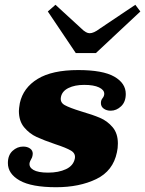

<svg xmlns="http://www.w3.org/2000/svg" viewBox="-20 -773 607 803"><path d="M180 -725 212 -753 321 -653Q340 -634 355 -634Q372 -634 397 -653L546 -753L567 -725L381 -551H297ZM13 -91Q13 -124 32.5 -142Q52 -160 77 -160Q94 -160 105.5 -152Q117 -144 117 -130Q117 -125 116 -122Q115 -115 110.5 -107.5Q106 -100 104 -93Q100 -74 119.5 -62.5Q139 -51 181 -51Q225 -51 256 -65.5Q287 -80 293 -110Q297 -131 277 -143Q257 -155 211 -170Q164 -186 133.5 -200Q103 -214 81 -240.5Q59 -267 59 -309Q59 -318 63 -342Q77 -406 137.5 -443Q198 -480 307 -480Q410 -480 458 -452.5Q506 -425 506 -380Q506 -347 486.5 -328.5Q467 -310 443 -310Q426 -310 414 -318.5Q402 -327 402 -342Q402 -354 409 -362.5Q416 -371 416 -381Q416 -397 394 -407.5Q372 -418 332 -418Q293 -418 266.5 -405Q240 -392 235 -368Q230 -345 250.5 -333.5Q271 -322 320 -307Q368 -293 398.5 -280Q429 -267 451 -241Q473 -215 473 -173Q473 -153 469 -136Q453 -58 382.5 -24Q312 10 215 10Q112 10 62.5 -18Q13 -46 13 -91Z"/></svg>

Font: Taviraj
Style: Bold Italic
Weight: 700
Italic angle: -12°
Designer: Katatrad Team
Foundry: CadsonDemak
Version: Version 1.001